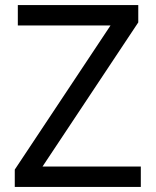

<svg xmlns="http://www.w3.org/2000/svg" viewBox="-20 -734 612 754"><path d="M533 0H38V-68L414 -634H50V-714H523V-646L147 -80H533Z"/></svg>

Font: Noto Sans Tamil
Style: Regular
Weight: 400
Designer: Jelle Bosma - Monotype Design Team
Foundry: Monotype Imaging Inc.
Version: Version 2.003